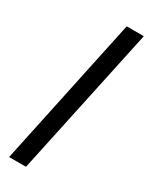

<svg xmlns="http://www.w3.org/2000/svg" viewBox="-184 -728 602 768"><g transform="rotate(30 117.5 -344.0)"><path d="M10 0 156 -688H235L88 0Z"/></g></svg>

Font: Saira Condensed
Style: Italic
Weight: 400
Width: 3
Italic angle: -12°
Designer: Hector Gatti with collaboration of the Omnibus-Type team
Foundry: Omnibus-Type
Version: Version 1.100